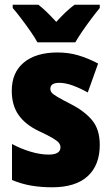

<svg xmlns="http://www.w3.org/2000/svg" viewBox="-20 -786 472 816"><path d="M404 -170Q404 -84 352.5 -37Q301 10 201 10Q155 10 113.5 3Q72 -4 31 -21V-174Q68 -154 109.5 -141.5Q151 -129 187 -129Q237 -129 237 -160Q237 -170 230.5 -178.5Q224 -187 204 -199Q184 -211 143 -230Q87 -257 58.5 -298Q30 -339 30 -400Q30 -478 81.5 -520.5Q133 -563 225 -563Q271 -563 312 -551Q353 -539 397 -516L353 -393Q323 -410 291 -422Q259 -434 232 -434Q194 -434 194 -409Q194 -399 200 -392Q206 -385 224.5 -374Q243 -363 282 -343Q339 -314 371.5 -275Q404 -236 404 -170ZM139 -606Q129 -625 109.5 -653Q90 -681 69.5 -708Q49 -735 34 -752V-766H143Q161 -752 179 -734.5Q197 -717 219 -693Q241 -717 260 -735Q279 -753 297 -766H404V-752Q389 -734 369 -707.5Q349 -681 330.5 -654Q312 -627 300 -606Z"/></svg>

Font: Noto Sans Lao Condensed Black
Style: Regular
Weight: 900
Width: 3
Designer: Monotype Design Team
Foundry: Monotype Imaging Inc.
Version: Version 2.003; ttfautohint (v1.8.4.7-5d5b)